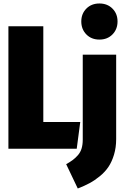

<svg xmlns="http://www.w3.org/2000/svg" viewBox="-20 -845 707 1091"><path d="M647.9 -723.1Q647.9 -678.7 619.1 -649.4Q590.3 -620.1 544.9 -620.1Q499.5 -620.1 470.7 -649.4Q441.9 -678.7 441.9 -723.1Q441.9 -767.1 470.7 -796.1Q499.5 -825.2 544.9 -825.2Q590.3 -825.2 619.1 -796.1Q647.9 -767.1 647.9 -723.1ZM226.1 -695.8V-151.9H436L416 0H27.8V-695.8ZM640.1 -534.2V-55.2Q640.1 -6.8 627.9 33.7Q615.7 74.2 596.4 103Q577.1 131.8 547.6 156Q518.1 180.2 488.5 196Q459 211.9 421.9 226.1L356 87.9Q379.4 74.7 394 63.7Q408.7 52.7 422.9 36.6Q437 20.5 443.6 -1.2Q450.2 -22.9 450.2 -51.8V-534.2Z"/></svg>

Font: Fira Sans Compressed Heavy
Style: Regular
Weight: 900
Width: 1
Designer: Carrois Corporate & Edenspiekermann AG
Foundry: Carrois Corporate GbR & Edenspiekermann AG
Version: Version 4.203;PS 004.203;hotconv 1.0.88;makeotf.lib2.5.64775